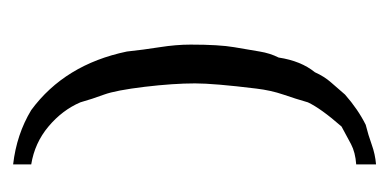

<svg xmlns="http://www.w3.org/2000/svg" viewBox="-172 -335 601 297"><g transform="rotate(-90 128.5 -186.5)"><path d="M208 -192Q208 -148 204 -124.7Q200 -101.3 197.3 -85.3Q194.7 -69.3 188 -56Q182.7 -21.3 165.3 0Q158.7 14.7 149.3 25.3Q140 36 130.7 46.7Q108 66.7 84 78.7Q68 82.7 53.3 88Q38.7 93.3 22.7 94.7V64Q41.3 62.7 54 56Q66.7 49.3 81.3 41.3Q109.3 9.3 118.7 -10.7Q124 -29.3 130.7 -48.7Q137.3 -68 140 -90.7Q148 -156 148 -185.3Q148 -218.7 142.7 -263.3Q137.3 -308 130.7 -326Q124 -344 118.7 -362.7Q106.7 -390.7 81.3 -412Q56 -433.3 22.7 -438.7V-466.7Q69.3 -461.3 106.7 -438.7Q177.3 -386.7 197.3 -290.7Q200 -265.3 204 -240Q208 -214.7 208 -192Z"/></g></svg>

Font: Peddana
Style: Regular
Weight: 400
Designer: Appaji Ambarisha Darbha
Foundry: Appaji Ambarisha Darbha
Version: Version 1.0.4; ttfautohint (v1.2.25-373a) -l 7 -r 28 -G 50 -